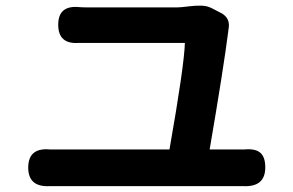

<svg xmlns="http://www.w3.org/2000/svg" viewBox="-20 -706 1040 681"><path d="M840.8 -45.9H158.2Q80.1 -41 80.1 -111.3Q80.1 -183.6 158.2 -175.8H581.1Q633.8 -475.6 635.7 -553.7H258.8Q186.5 -548.8 186.5 -618.2Q186.5 -688.5 261.7 -680.7Q273.4 -679.7 296.9 -679.7H607.4Q620.1 -679.7 646.5 -683.1Q672.9 -686.5 693.8 -686Q714.8 -685.5 731.4 -676.8L761.7 -661.1Q799.8 -642.6 790 -599.6V-597.7Q772.5 -460.9 723.6 -175.8H845.7Q884.8 -179.7 902.8 -164.6Q920.9 -149.4 920.9 -112.3Q920.9 -41 840.8 -45.9Z"/></svg>

Font: GenSenMaruGothic TW TTF Bold
Style: Regular
Weight: 700
Version: Version 1.301